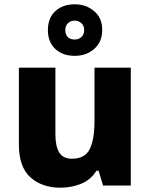

<svg xmlns="http://www.w3.org/2000/svg" viewBox="-20 -864 699 894"><path d="M589 -549V0H460L439 -69H429Q403 -27 358 -8.5Q313 10 261 10Q176 10 122 -38Q68 -86 68 -191V-549H238V-238Q238 -182 256 -153.5Q274 -125 315 -125Q376 -125 398 -170Q420 -215 420 -300V-549ZM328 -604Q272 -604 237.5 -636Q203 -668 203 -724Q203 -780 237.5 -812Q272 -844 328 -844Q381 -844 418.5 -812Q456 -780 456 -725Q456 -669 419 -636.5Q382 -604 328 -604ZM328 -680Q347 -680 359.5 -692Q372 -704 372 -724Q372 -744 359 -756Q346 -768 328 -768Q309 -768 296.5 -756Q284 -744 284 -724Q284 -704 295 -692Q306 -680 328 -680Z"/></svg>

Font: Noto Sans Meetei Mayek ExtraBold
Style: Regular
Weight: 800
Designer: Monotype Design Team and Neelakash Kshetrimayum
Foundry: Monotype Imaging Inc.
Version: Version 2.002; ttfautohint (v1.8.4.7-5d5b)